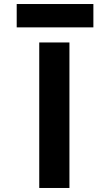

<svg xmlns="http://www.w3.org/2000/svg" viewBox="-20 -924 542 954"><path d="M444 -904H63V-788H444ZM325 10V-713H175V10Z"/></svg>

Font: Bluebird
Style: SfBd
Weight: 700
Designer: Jasper
Foundry: Cannot Into Space Fonts
Version: Version 0.98